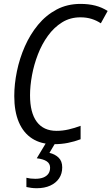

<svg xmlns="http://www.w3.org/2000/svg" viewBox="-20 -745 583 1005"><path d="M260.3 9.8Q194.3 9.8 148.4 -19.8Q102.5 -49.3 78.6 -105.5Q54.7 -161.6 54.7 -242.2Q54.7 -304.7 68.6 -372.1Q82.5 -439.5 110.1 -502.2Q137.7 -564.9 179.2 -615.2Q220.7 -665.5 276.4 -695.1Q332 -724.6 401.4 -724.6Q443.8 -724.6 479 -715.6Q514.2 -706.5 543.5 -687.5L507.8 -623Q485.8 -637.7 459.5 -646Q433.1 -654.3 400.9 -654.3Q347.2 -654.3 304.9 -627.9Q262.7 -601.6 231 -557.9Q199.2 -514.2 178.5 -460.4Q157.7 -406.7 147.5 -351.1Q137.2 -295.4 137.2 -246.1Q137.2 -154.8 172.6 -107.4Q208 -60.1 275.9 -60.1Q307.6 -60.1 339.1 -67.4Q370.6 -74.7 401.9 -86.4V-16.1Q369.6 -3.9 335.4 2.9Q301.3 9.8 260.3 9.8ZM172.4 240.2Q156.7 240.2 143.1 238.3Q129.4 236.3 118.2 233.9V185.5Q127.4 188 139.4 189.5Q151.4 190.9 164.6 190.9Q189.5 190.9 206.8 184.1Q224.1 177.2 233.2 164.3Q242.2 151.4 242.2 132.8Q242.2 110.8 224.1 99.1Q206.1 87.4 172.4 83.5L222.7 0H271.5L238.8 55.2Q267.1 61.5 286.4 79.8Q305.7 98.1 305.7 131.3Q305.7 164.1 289.3 188.5Q272.9 212.9 242.9 226.6Q212.9 240.2 172.4 240.2Z"/></svg>

Font: Open Sans SemiCondensed
Style: Italic
Weight: 400
Width: 4
Italic angle: -12°
Designer: Monotype Design Team
Foundry: Monotype Imaging Inc.
Version: Version 3.000